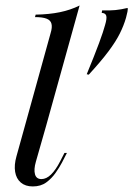

<svg xmlns="http://www.w3.org/2000/svg" viewBox="-20 -661 482 694"><path d="M300.8 -391.1 293.5 -392.7Q321.8 -461.3 337.9 -504.8Q354 -548.4 359.7 -570.2Q366.9 -594.4 364.1 -604Q361.3 -613.7 347.6 -614.5L349.2 -623.4Q376.6 -622.6 397.2 -624.6Q417.7 -626.6 441.1 -632.3Q442.7 -629 440.7 -618.5Q438.7 -608.1 435.5 -596.8Q427.4 -568.5 412.9 -539.5Q398.4 -510.5 371.8 -475Q345.2 -439.5 300.8 -391.1ZM70.2 -206.5 162.9 -541.1Q169.4 -562.1 166.1 -575Q162.9 -587.9 148.4 -593.5Q133.9 -599.2 106.5 -599.2L108.9 -608.1Q157.3 -608.9 196.4 -616.9Q235.5 -625 267.7 -641.1L146.8 -206.5ZM109.7 -76.6Q101.6 -48.4 106.5 -31Q111.3 -13.7 129.8 -13.7Q147.6 -13.7 164.5 -30.2Q181.5 -46.8 197.6 -78.2L212.9 -108.1H221.8L204 -73.4Q195.2 -56.5 181 -36.3Q166.9 -16.1 147.2 -1.6Q127.4 12.9 98.4 12.9Q71.8 12.9 55.2 -1.2Q38.7 -15.3 34.7 -39.9Q30.6 -64.5 39.5 -96L70.2 -206.5H146.8Z"/></svg>

Font: Playfair 144pt SemiCondensed
Style: Italic
Weight: 400
Width: 4
Italic angle: -15.6°
Designer: Claus Eggers Sørensen
Foundry: Claus Eggers Sørensen
Version: Version 2.203